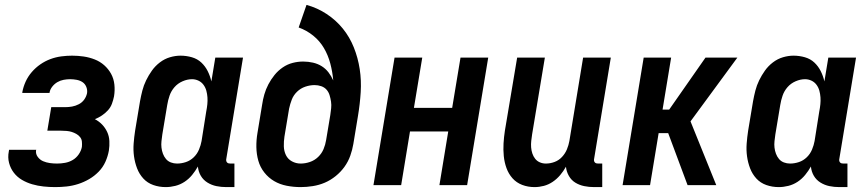

<svg xmlns="http://www.w3.org/2000/svg" viewBox="-20 -755 3540 783"><path d="M205 8Q181 8 157.5 5.5Q134 3 111.5 -3.5Q89 -10 69.5 -21.5Q50 -33 36.5 -50.5Q23 -68 17 -90.5Q11 -113 16 -138L17 -144H128L127 -142Q125 -127 134 -115Q143 -103 156 -97.5Q169 -92 183.5 -90Q198 -88 213 -88Q229 -88 245.5 -91Q262 -94 276.5 -102.5Q291 -111 301 -125.5Q311 -140 314 -156Q315 -167 314 -177.5Q313 -188 306.5 -196Q300 -204 291 -209Q282 -214 272.5 -217Q263 -220 252 -221Q241 -222 230 -222H173L189 -318H246Q260 -318 274 -320.5Q288 -323 301.5 -330Q315 -337 323.5 -349Q332 -361 335 -375Q337 -388 332 -400.5Q327 -413 316.5 -420Q306 -427 292.5 -429.5Q279 -432 266 -432Q253 -432 239.5 -429.5Q226 -427 214 -420Q202 -413 193 -401.5Q184 -390 182 -377V-376H71V-379Q75 -401 84.5 -422Q94 -443 109.5 -461Q125 -479 144.5 -492.5Q164 -506 185.5 -514Q207 -522 229.5 -525Q252 -528 274 -528Q298 -528 321.5 -524.5Q345 -521 366.5 -512.5Q388 -504 405 -489Q422 -474 433 -454Q444 -434 446.5 -410Q449 -386 445 -362Q442 -347 436.5 -332Q431 -317 420 -305Q409 -293 395.5 -284Q382 -275 367 -269Q384 -260 396.5 -247Q409 -234 417 -217Q425 -200 426 -180Q427 -160 424 -141Q420 -118 410 -95.5Q400 -73 382.5 -55Q365 -37 343.5 -24.5Q322 -12 298.5 -4.5Q275 3 251.5 5.5Q228 8 205 8Z M656 8Q629 8 605 -0.5Q581 -9 564.5 -27Q548 -45 539 -68.5Q530 -92 526.5 -117.5Q523 -143 525 -169.5Q527 -196 531 -222L551 -342Q555 -364 560.5 -385.5Q566 -407 576 -427.5Q586 -448 599.5 -467Q613 -486 632 -500.5Q651 -515 673 -521.5Q695 -528 716 -528Q740 -528 762.5 -521.5Q785 -515 801 -500Q817 -485 827 -465Q837 -445 842 -423L858 -520H971L903 -108Q902 -104 902.5 -100Q903 -96 905.5 -93Q908 -90 911.5 -89Q915 -88 919 -88H936V8H903Q882 8 862.5 4Q843 0 826 -10.5Q809 -21 799 -38Q789 -55 787 -76Q777 -58 763.5 -41.5Q750 -25 732.5 -13.5Q715 -2 695 3Q675 8 656 8ZM702 -88Q720 -88 738 -94Q756 -100 770 -113.5Q784 -127 791.5 -145Q799 -163 802 -180L821 -300Q824 -315 825.5 -329.5Q827 -344 826 -358Q825 -372 821.5 -385Q818 -398 810 -409Q802 -420 789.5 -426Q777 -432 763 -432Q744 -432 724.5 -423.5Q705 -415 691.5 -399.5Q678 -384 671.5 -365Q665 -346 662 -327L642 -207Q640 -193 638.5 -179.5Q637 -166 638.5 -153Q640 -140 644.5 -128Q649 -116 657 -106.5Q665 -97 677 -92.5Q689 -88 702 -88Z M1206 8Q1177 8 1149 2.5Q1121 -3 1098 -16.5Q1075 -30 1058 -51.5Q1041 -73 1033.5 -99.5Q1026 -126 1025.5 -155Q1025 -184 1030 -213L1049 -328Q1052 -349 1058 -370Q1064 -391 1074.5 -411Q1085 -431 1099.5 -449Q1114 -467 1133 -480Q1152 -493 1173.5 -498.5Q1195 -504 1216 -504Q1237 -504 1256.5 -499.5Q1276 -495 1292 -485Q1308 -475 1319.5 -460Q1331 -445 1339 -427Q1336 -462 1327 -496Q1318 -530 1301 -559Q1284 -588 1257.5 -609.5Q1231 -631 1198 -643L1230 -735Q1274 -723 1312 -698Q1350 -673 1378 -638.5Q1406 -604 1423 -561.5Q1440 -519 1447 -473Q1454 -427 1451 -379Q1448 -331 1440 -283L1421 -168Q1417 -144 1408.5 -120Q1400 -96 1385 -75Q1370 -54 1349 -37Q1328 -20 1304.5 -10Q1281 0 1255.5 4Q1230 8 1206 8ZM1206 -88Q1225 -88 1244 -94.5Q1263 -101 1277.5 -115Q1292 -129 1299.5 -147Q1307 -165 1310 -184L1327 -286Q1329 -300 1330.5 -313.5Q1332 -327 1330 -340.5Q1328 -354 1324 -367Q1320 -380 1311.5 -389.5Q1303 -399 1290 -403.5Q1277 -408 1263 -408Q1244 -408 1225 -401.5Q1206 -395 1191.5 -381Q1177 -367 1170 -349Q1163 -331 1159 -312L1140 -198Q1137 -178 1137.5 -158.5Q1138 -139 1146 -122.5Q1154 -106 1170.5 -97Q1187 -88 1206 -88Z M1503 0 1589 -520H1702L1668 -315H1824L1858 -520H1971L1885 0H1772L1808 -219H1652L1616 0Z M2160 8Q2133 8 2109.5 -1Q2086 -10 2070 -28Q2054 -46 2045.5 -69.5Q2037 -93 2034.5 -118.5Q2032 -144 2033.5 -170Q2035 -196 2039 -222L2089 -520H2202L2150 -207Q2148 -194 2146.5 -180.5Q2145 -167 2146 -154Q2147 -141 2151 -129Q2155 -117 2162.5 -107.5Q2170 -98 2181.5 -93Q2193 -88 2206 -88Q2224 -88 2241.5 -94.5Q2259 -101 2272 -115Q2285 -129 2292 -146Q2299 -163 2302 -180L2358 -520H2471L2403 -108Q2402 -104 2402.5 -100Q2403 -96 2405.5 -93Q2408 -90 2411.5 -89Q2415 -88 2419 -88H2436V8H2403Q2382 8 2362.5 4Q2343 0 2326.5 -10Q2310 -20 2300 -37.5Q2290 -55 2288 -75Q2278 -57 2264.5 -41Q2251 -25 2234 -13.5Q2217 -2 2198 3Q2179 8 2160 8Z M2519 0 2605 -520H2717L2682 -308H2709L2857 -520H2987L2796 -260L2901 0H2784L2705 -212H2666L2631 0Z M3156 8Q3129 8 3105 -0.5Q3081 -9 3064.5 -27Q3048 -45 3039 -68.5Q3030 -92 3026.5 -117.5Q3023 -143 3025 -169.5Q3027 -196 3031 -222L3051 -342Q3055 -364 3060.5 -385.5Q3066 -407 3076 -427.5Q3086 -448 3099.5 -467Q3113 -486 3132 -500.5Q3151 -515 3173 -521.5Q3195 -528 3216 -528Q3240 -528 3262.5 -521.5Q3285 -515 3301 -500Q3317 -485 3327 -465Q3337 -445 3342 -423L3358 -520H3471L3403 -108Q3402 -104 3402.5 -100Q3403 -96 3405.5 -93Q3408 -90 3411.5 -89Q3415 -88 3419 -88H3436V8H3403Q3382 8 3362.5 4Q3343 0 3326 -10.5Q3309 -21 3299 -38Q3289 -55 3287 -76Q3277 -58 3263.5 -41.5Q3250 -25 3232.5 -13.5Q3215 -2 3195 3Q3175 8 3156 8ZM3202 -88Q3220 -88 3238 -94Q3256 -100 3270 -113.5Q3284 -127 3291.5 -145Q3299 -163 3302 -180L3321 -300Q3324 -315 3325.5 -329.5Q3327 -344 3326 -358Q3325 -372 3321.5 -385Q3318 -398 3310 -409Q3302 -420 3289.5 -426Q3277 -432 3263 -432Q3244 -432 3224.5 -423.5Q3205 -415 3191.5 -399.5Q3178 -384 3171.5 -365Q3165 -346 3162 -327L3142 -207Q3140 -193 3138.5 -179.5Q3137 -166 3138.5 -153Q3140 -140 3144.5 -128Q3149 -116 3157 -106.5Q3165 -97 3177 -92.5Q3189 -88 3202 -88Z"/></svg>

Font: Iosevka Custom
Style: Bold Italic
Weight: 700
Italic angle: -9°
Designer: Belleve Invis
Foundry: Belleve Invis
Version: Version 30.3.1; ttfautohint (v1.8.3)